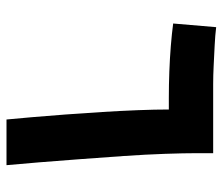

<svg xmlns="http://www.w3.org/2000/svg" viewBox="-66 -602 669 576"><g transform="rotate(90 268.0 -314.5)"><path d="M339 0Q336 -31 332 -77Q328 -123 324 -177Q320 -231 316.5 -287Q313 -343 311 -394.5Q309 -446 309 -487H274Q235 -487 195 -488.5Q155 -490 118 -493Q81 -496 51 -500L62 -629Q86 -626 116.5 -624.5Q147 -623 177 -621.5Q207 -620 233 -620Q259 -620 274 -620H440V-573Q440 -533 442 -475.5Q444 -418 448.5 -352Q453 -286 458 -220.5Q463 -155 467.5 -98Q472 -41 476 0Z"/></g></svg>

Font: Noto Sans Syriac Eastern
Style: Bold
Weight: 700
Designer: Patrick Giasson and the Monotype Design Team
Foundry: Monotype Imaging Inc.
Version: Version 3.001